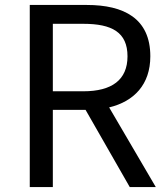

<svg xmlns="http://www.w3.org/2000/svg" viewBox="-20 -754 676 774"><path d="M100 0H193V-311H325L503 0H608L420 -321C520 -345 586 -413 586 -527C586 -680 479 -734 330 -734H100ZM193 -386V-658H316C431 -658 494 -624 494 -527C494 -432 431 -386 316 -386Z"/></svg>

Font: Source Han Sans HK
Style: Regular
Weight: 400
Designer: Ryoko NISHIZUKA 西塚涼子 (kana, bopomofo & ideographs); Paul D. Hunt (Latin, Greek & Cyrillic); Sandoll Communications 산돌커뮤니
Foundry: Adobe
Version: Version 2.000;hotconv 1.0.107;makeotfexe 2.5.65593